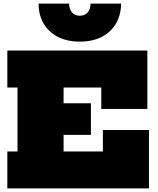

<svg xmlns="http://www.w3.org/2000/svg" viewBox="-20 -1055 887 1075"><path d="M489 -477V-300H205V-477ZM556 -327H814V0H21V-207H78V-565H21V-772H805V-445H547V-565H336V-207H556ZM658 -1035Q657.5 -971.5 629.5 -923.5Q601.5 -875.5 550 -848.8Q498.5 -822 427 -822Q355 -822 303.2 -849Q251.5 -876 223.8 -924Q196 -972 196 -1035H367Q367 -1005 382.8 -986Q398.5 -967 427 -967Q455.5 -967 471.2 -986Q487 -1005 487 -1035Z"/></svg>

Font: Hepta Slab Black
Style: Regular
Weight: 900
Designer: Michael LaGattuta
Foundry: Michael LaGattuta
Version: Version 1.102